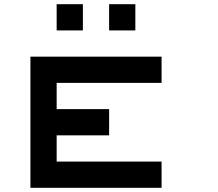

<svg xmlns="http://www.w3.org/2000/svg" viewBox="-20 -895 1040 915"><path d="M250 -875H375V-750H250ZM500 -875H625V-750H500ZM125 -625H750V-500H250V-375H500V-250H250V-125H750V0H125Z"/></svg>

Font: Pixel Operator Mono 8
Style: Regular
Weight: 400
Monospace: yes
Designer: Jayvee Enaguas (HarvettFox96)
Foundry: The Grandoplex Project
Version: Version 1.5.0 (October 25, 2015)